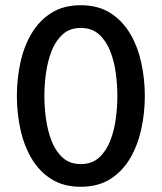

<svg xmlns="http://www.w3.org/2000/svg" viewBox="-20 -711 619 735"><path d="M289.2 4Q223 4 176.4 -25.5Q129.8 -55 100.5 -105Q71.1 -155 57.9 -217Q44.6 -279 44.6 -343.5Q44.6 -408.5 57.9 -470.5Q71.1 -532.5 100.5 -582.2Q129.8 -632 176.4 -661.5Q223 -691 289.2 -691Q355.5 -691 402.1 -661.5Q448.8 -632 478.1 -582.2Q507.4 -532.5 520.9 -470.5Q534.4 -408.5 534.4 -343.5Q534.4 -279 520.9 -217Q507.4 -155 478.1 -105Q448.8 -55 402.1 -25.5Q355.5 4 289.2 4ZM289.2 -82.9Q331.6 -82.9 358.6 -107.1Q385.7 -131.3 401.3 -170.5Q417 -209.6 423.1 -255.2Q429.3 -300.8 429.3 -343.5Q429.3 -386.7 423.1 -432.2Q417 -477.8 401.3 -516.7Q385.7 -555.6 358.6 -579.8Q331.6 -604 289.2 -604Q247.4 -604 220.4 -579.8Q193.3 -555.6 177.9 -516.7Q162.6 -477.8 156.2 -432.2Q149.8 -386.7 149.8 -343.5Q149.8 -300.8 156.2 -255.2Q162.6 -209.6 177.9 -170.5Q193.3 -131.3 220.4 -107.1Q247.4 -82.9 289.2 -82.9Z"/></svg>

Font: Kreon Light
Style: Regular
Weight: 300
Designer: Julia Petretta
Foundry: Julia Petretta and Eli Heuer
Version: Version 2.002